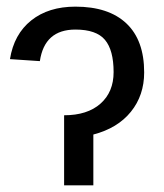

<svg xmlns="http://www.w3.org/2000/svg" viewBox="-20 -558 493 578"><path d="M173 0V-211Q243 -211 282.5 -246Q322 -281 322 -341Q322 -407 296 -438Q270 -469 207 -469Q114 -469 100 -374L10 -380Q22 -455 74 -496.5Q126 -538 207 -538Q307 -538 360.5 -487.5Q414 -437 414 -340Q414 -271 374 -221.5Q334 -172 261 -153V0Z"/></svg>

Font: Libra Sans
Style: Regular
Weight: 400
Foundry: Context Ltd
Version: Version 1.000; ttfautohint (v1.3)